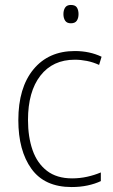

<svg xmlns="http://www.w3.org/2000/svg" viewBox="-20 -745 457 775"><path d="M269 10Q160 10 107 -63.5Q54 -137 54 -260Q54 -391 115 -465Q176 -539 282 -539Q342 -539 390 -516L380 -483Q356 -494 331 -499Q306 -504 282 -504Q193 -504 143 -439.5Q93 -375 93 -261Q93 -192 111.5 -139Q130 -86 169.5 -55.5Q209 -25 271 -25Q302 -25 331.5 -31.5Q361 -38 387 -49V-14Q364 -3 334 3.5Q304 10 269 10ZM266 -725Q284 -725 290.5 -714.5Q297 -704 297 -688Q297 -672 290 -661.5Q283 -651 266 -651Q250 -651 243 -661.5Q236 -672 236 -688Q236 -704 243 -714.5Q250 -725 266 -725Z"/></svg>

Font: Noto Sans Sinhala UI SemiCondensed ExtraLight
Style: Regular
Weight: 200
Width: 4
Designer: Jelle Bosma - Monotype Design Team
Foundry: Monotype Imaging Inc.
Version: Version 2.006; ttfautohint (v1.8.4.7-5d5b)